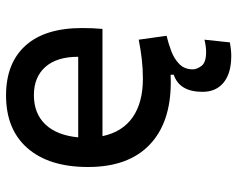

<svg xmlns="http://www.w3.org/2000/svg" viewBox="-94 -473 774 626"><g transform="rotate(-90 293.0 -160.0)"><path d="M423.8 207Q367.7 207 337.2 182.4Q306.6 157.7 306.6 113.3Q306.6 38.1 362.3 19.5V9.3Q350.6 9.8 337.9 9.8Q205.6 9.8 133.5 -59.8Q61.5 -129.4 61.5 -259.8Q61.5 -386.7 122.6 -457Q183.6 -527.3 294.9 -527.3Q399.9 -527.3 457.3 -463.9Q514.6 -400.4 514.6 -279.3Q514.6 -243.7 511.7 -212.9H162.1Q175.8 -147.9 223.6 -114.5Q271.5 -81.1 349.6 -81.1Q381.8 -81.1 413.1 -84.7Q444.3 -88.4 476.6 -94.7L489.3 -3.9Q464.4 2 439.2 11.5Q414.1 21 397 37.8Q379.9 54.7 379.9 82Q379.9 94.7 391.1 109.9Q402.3 125 436.5 125Q454.6 125 476.6 119.6L467.8 202.6Q442.9 207 423.8 207ZM158.2 -292H420.9Q420.9 -361.8 387.7 -399.2Q354.5 -436.5 295.9 -436.5Q235.8 -436.5 200.2 -398.9Q164.6 -361.3 158.2 -292Z"/></g></svg>

Font: Cascadia Mono PL
Style: Regular
Weight: 400
Monospace: yes
Designer: Aaron Bell
Foundry: Saja Typeworks
Version: Version 2404.023; ttfautohint (v1.8.4)